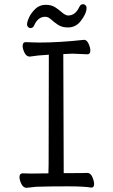

<svg xmlns="http://www.w3.org/2000/svg" viewBox="-20 -890 540 916"><path d="M107 6Q91 6 82 -12.5Q73 -31 73 -45Q73 -63 88 -63L128 -62L211 -63L212 -107L213 -629Q158 -626 122 -620Q106 -620 97 -638.5Q88 -657 88 -671Q88 -689 103 -689Q110 -689 128.5 -688Q147 -687 167 -687Q264 -687 381 -700Q394 -700 402.5 -681.5Q411 -663 411 -649Q411 -631 397 -631Q340 -634 325 -634L282 -632Q283 -152 284 -64Q384 -64 397 -65Q412 -65 420.5 -45.5Q429 -26 429 -12Q429 5 416 5Q381 -1 304 -1Q209 -1 153 1ZM125 -756Q119 -756 114 -761Q109 -766 109 -773Q109 -786 119 -807.5Q129 -829 149 -848Q169 -867 198 -867Q225 -867 243 -855.5Q261 -844 274 -832Q293 -816 305 -816Q340 -816 359 -858Q365 -870 376 -870Q383 -870 388 -865Q393 -860 393 -853Q393 -824 363 -787Q340 -759 304 -759Q276 -759 257 -771.5Q238 -784 224 -797Q210 -810 196 -810Q161 -810 143 -769Q138 -756 125 -756Z"/></svg>

Font: LXGW WenKai Mono TC
Style: Regular
Weight: 400
Designer: LXGW / Fontworks Inc.
Foundry: LXGW / Fontworks Inc.
Version: Version 1.330